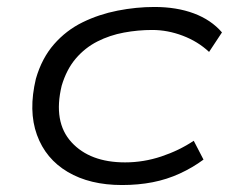

<svg xmlns="http://www.w3.org/2000/svg" viewBox="-20 -523 662 551"><path d="M330 8Q238 8 174.5 -29.5Q111 -67 86 -136Q61 -205 83 -297Q100 -356 135 -396Q170 -436 217 -459Q264 -482 317.5 -492.5Q371 -503 423 -503Q487 -503 536.5 -484.5Q586 -466 617 -430L580 -374Q548 -404 504.5 -420.5Q461 -437 417 -437Q376 -437 335.5 -429.5Q295 -422 259.5 -404Q224 -386 197.5 -355Q171 -324 157 -277Q132 -173 185 -115Q238 -57 339 -57Q392 -57 443 -74Q494 -91 536 -119L564 -65Q533 -42 496 -25Q459 -8 418 0Q377 8 330 8Z"/></svg>

Font: Nunito Sans 7pt Expanded Light
Style: Italic
Weight: 300
Width: 7
Italic angle: -9°
Designer: Vernon Adams
Foundry: Vernon Adams
Version: Version 3.101;gftools[0.9.27]